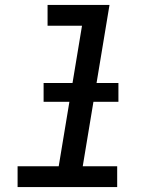

<svg xmlns="http://www.w3.org/2000/svg" viewBox="-20 -755 640 775"><path d="M51 0V-84H217L311 -651H172V-735H422L314 -84H453V0ZM156 -344V-420H458V-344Z"/></svg>

Font: Iosevka Slab MdExObl
Style: Regular
Weight: 500
Width: 7
Italic angle: -9°
Monospace: yes
Designer: Belleve Invis
Foundry: Belleve Invis
Version: Version 11.1.1; ttfautohint (v1.8.3)